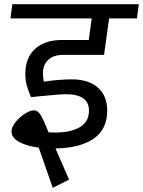

<svg xmlns="http://www.w3.org/2000/svg" viewBox="-20 -709 683 917"><path d="M185 -357Q185 -345 189 -319Q263 -330 324 -330Q402 -330 447 -291Q492 -252 492 -181Q492 -91 427 -46.5Q362 -2 245 0L310 149L232 188L165 -4Q105 -12 70 -32Q35 -52 35 -80Q35 -102 54 -125.5Q73 -149 98.5 -165.5Q124 -182 142 -182Q156 -182 166.5 -170Q177 -158 188.5 -132.5Q200 -107 212 -77Q222 -76 243 -76Q319 -76 362 -102Q405 -128 405 -181Q405 -220 377 -239.5Q349 -259 297 -259Q266 -259 166 -249L128 -245Q115 -275 108 -300Q101 -325 101 -356Q101 -434 148 -476Q195 -518 276 -518H404L418 -621H30L39 -689H643L634 -621H501L477 -447H282Q236 -447 210.5 -423.5Q185 -400 185 -357Z"/></svg>

Font: FiraGO
Style: Italic
Weight: 400
Italic angle: -8°
Designer: bBox Type GmbH
Foundry: bBox Type GmbH
Version: Version 1.001